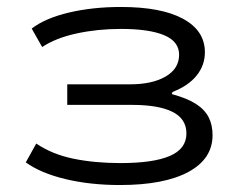

<svg xmlns="http://www.w3.org/2000/svg" viewBox="-20 -523 706 551"><path d="M324 8Q239 8 168 -9Q97 -26 54 -57L84 -111Q130 -80 191 -67.5Q252 -55 326 -55Q420 -55 467.5 -75.5Q515 -96 515 -140Q515 -182 475 -202Q435 -222 359 -222H173V-281H353Q417 -281 455.5 -303.5Q494 -326 494 -366Q494 -404 451 -422Q408 -440 327 -440Q260 -440 200 -427Q140 -414 101 -388L71 -441Q110 -471 178 -487Q246 -503 327 -503Q443 -503 505.5 -469Q568 -435 568 -373Q568 -336 544.5 -306.5Q521 -277 475 -259L473 -253Q517 -241 542 -225Q567 -209 578.5 -187Q590 -165 590 -135Q590 -67 520.5 -29.5Q451 8 324 8Z"/></svg>

Font: Nunito Sans 7pt Expanded Light
Style: Regular
Weight: 300
Width: 7
Designer: Vernon Adams
Foundry: Vernon Adams
Version: Version 3.101;gftools[0.9.27]